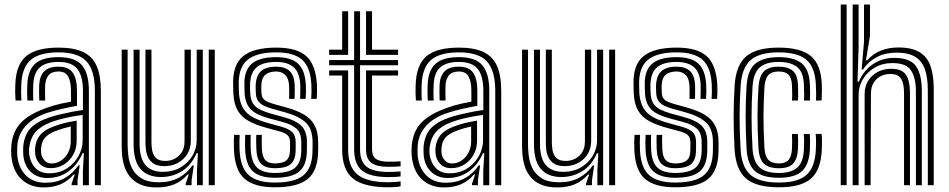

<svg xmlns="http://www.w3.org/2000/svg" viewBox="-20 -820 4201 850"><path d="M400 0V-418.2Q400 -507 363.5 -547.6Q327 -588.2 239.2 -588.2Q156.2 -588.2 116.9 -555.5Q77.5 -522.8 74.2 -446Q73.8 -428.8 73.6 -410.9Q73.5 -393 75 -374.8H48.8Q47.2 -394.2 47.1 -410.2Q47 -426.2 47.8 -447Q51.2 -534.8 96.5 -572Q141.8 -609.2 239.2 -609.2Q307.5 -609.2 348.6 -589.4Q389.8 -569.5 408.1 -527.4Q426.5 -485.2 426.5 -418.2V0ZM198.5 -52.8Q242.5 -52.8 275.8 -74.1Q309 -95.5 327.5 -129.1Q346 -162.8 346 -199V-311.2Q313.5 -307.5 273.6 -298.6Q233.8 -289.8 208.2 -280.2Q161 -262.5 137.9 -236.1Q114.8 -209.8 109 -165.5Q108.2 -158.8 108.5 -150.6Q108.8 -142.5 109.2 -137Q114.5 -100 136.6 -76.4Q158.8 -52.8 198.5 -52.8ZM205 -75.5Q174.2 -75.5 156.4 -94.2Q138.5 -113 135.8 -139.2Q135 -147 135 -153.1Q135 -159.2 135.5 -165Q139.2 -201 158.4 -223.1Q177.5 -245.2 216.5 -259.8Q243 -269.8 266.6 -275.5Q290.2 -281.2 319.5 -286V-196.8Q319.5 -163.2 304.4 -135.6Q289.2 -108 263.2 -91.8Q237.2 -75.5 205 -75.5ZM208.8 -96.2Q231.2 -96.2 250.5 -109.1Q269.8 -122 281.5 -144.2Q293.2 -166.5 293.2 -194.2V-260.2Q277 -256.5 260.1 -251.5Q243.2 -246.5 225 -239.5Q193.2 -227.2 178.6 -209.8Q164 -192.2 162 -163.5Q161.2 -155.8 161.5 -150.8Q161.8 -145.8 162.2 -141.2Q164 -125.5 176 -110.9Q188 -96.2 208.8 -96.2ZM173 9.8Q113.5 9.8 74.9 -26.4Q36.2 -62.5 30.2 -130.5Q29.2 -142.2 29.2 -153.4Q29.2 -164.5 30.2 -175.2Q35.8 -237.2 71.5 -275.5Q107.2 -313.8 182 -341Q199.8 -347.5 216 -352.4Q232.2 -357.2 251.1 -361.4Q270 -365.5 294.2 -369.8V-418.5Q294.2 -458.2 281.9 -480.9Q269.5 -503.5 239.2 -503.5Q209 -503.5 195.1 -486.9Q181.2 -470.2 179.8 -441Q179.5 -433.8 179.4 -414.2Q179.2 -394.8 180 -374.8H153.8Q152.8 -397.2 153 -414.5Q153.2 -431.8 153.5 -443.5Q155.2 -482.8 175.2 -503.8Q195.2 -524.8 239.2 -524.8Q284.2 -524.8 302.5 -497.5Q320.8 -470.2 320.8 -418.5V-351.5Q288 -345.8 253.6 -337.9Q219.2 -330 191 -321Q128 -300.5 93.8 -262.5Q59.5 -224.5 56.5 -173Q56 -164.2 55.9 -153.1Q55.8 -142 56.5 -132.8Q61.2 -78 93.9 -44.5Q126.5 -11 181.2 -11Q229.5 -11 265.8 -31.1Q302 -51.2 327 -87.8H333L323.2 -22.2V0H297.2L296.8 -5.5L310.8 -47.5H305.8Q280.5 -17.8 247.8 -4Q215 9.8 173 9.8ZM347 0.2V-65.2L351.5 -141.8H345.5Q323.5 -90.8 283 -61.2Q242.5 -31.8 189 -32Q145 -32 116 -59.5Q87 -87 83 -134.8Q82.5 -142.5 82.4 -152.9Q82.2 -163.2 82.8 -170.8Q87.5 -223.5 115.9 -252.9Q144.2 -282.2 199.5 -300.5Q217.2 -306.5 243.1 -312.9Q269 -319.2 296.6 -324.6Q324.2 -330 347.2 -332.8V-418.2Q347.2 -482.2 323 -514Q298.8 -545.8 239.2 -545.8Q184 -545.8 156.6 -521.9Q129.2 -498 127.2 -444.2Q126.8 -429.8 126.5 -411.9Q126.2 -394 127.5 -374.8H101.2Q100 -394.8 100 -412.5Q100 -430.2 100.8 -444.8Q103.2 -509 135.9 -538Q168.5 -567 239.2 -567Q312.5 -567 343 -530.9Q373.5 -494.8 373.5 -418.2V0.2Z M675.5 9.8Q629.5 9.8 600.1 -3.9Q570.8 -17.5 554 -39.4Q537.2 -61.2 529.8 -86.4Q522.2 -111.5 520.5 -134.9Q518.8 -158.2 518.8 -174.5V-600H545V-179.5Q545 -160 548 -132.1Q551 -104.2 563.6 -77Q576.2 -49.8 604.8 -31.4Q633.2 -13 684 -13Q733.2 -13 770.2 -32.5Q807.2 -52 831.8 -87.5H838L828.2 -22V0H802L801.8 -5.5L815.5 -47.2H810.5Q785 -17.8 751.6 -4Q718.2 9.8 675.5 9.8ZM904.2 0V-600H930.8V0ZM708 -84.5Q677 -84.5 659.9 -95.9Q642.8 -107.2 635.1 -124.4Q627.5 -141.5 625.8 -159.2Q624 -177 624 -189.5V-600H650.5V-191Q650.5 -175 653.5 -155.5Q656.5 -136 669.5 -121.8Q682.5 -107.5 712 -107.5Q734.5 -107.5 753.9 -117.5Q773.2 -127.5 785.1 -146.8Q797 -166 797 -193.8V-600H824.8V-196.5Q824.8 -162.8 809 -137.6Q793.2 -112.5 766.9 -98.5Q740.5 -84.5 708 -84.5ZM691.8 -36.2Q632.5 -36.8 602 -72Q571.5 -107.2 571.5 -181.2V-600H598V-184.5Q598 -120.8 623.4 -90Q648.8 -59.2 701.5 -59.2Q746 -59.2 779.5 -79Q813 -98.8 831.9 -130.6Q850.8 -162.5 850.8 -198.8V-600H877.8V0H852V-65L856.2 -141.5H850Q827.2 -88.2 785 -62.1Q742.8 -36 691.8 -36.2Z M1196.5 9.2Q1106.5 9.2 1063 -28.1Q1019.5 -65.5 1015.8 -156.8Q1015 -174.8 1015.2 -192.2Q1015.5 -209.8 1016.5 -223H1041Q1040.2 -212.2 1040 -192.8Q1039.8 -173.2 1040.5 -157.8Q1044 -78 1081.1 -44.9Q1118.2 -11.8 1196.5 -11.8Q1285.8 -11.8 1324.4 -44.8Q1363 -77.8 1363.5 -153.2Q1363.8 -160.8 1363.8 -166.6Q1363.8 -172.5 1363.8 -178.1Q1363.8 -183.8 1363.8 -190.5Q1363.8 -250.8 1332.1 -278.8Q1300.5 -306.8 1243 -322.5L1187 -338Q1165.2 -344 1149.1 -351.6Q1133 -359.2 1123.6 -371.9Q1114.2 -384.5 1112.8 -405.2Q1112.5 -413.2 1112 -422.2Q1111.5 -431.2 1111.8 -440.5Q1113.2 -484.5 1135.1 -504.6Q1157 -524.8 1202.8 -524.8Q1242.5 -524.8 1263 -504.8Q1283.5 -484.8 1284.8 -439.2Q1285 -428.2 1284.9 -415.6Q1284.8 -403 1284.2 -382.2H1260Q1260.2 -399 1260.2 -415.8Q1260.2 -432.5 1260 -438Q1258.5 -472.8 1242.9 -488.1Q1227.2 -503.5 1202.8 -503.5Q1171.8 -503.5 1154.6 -488.9Q1137.5 -474.2 1136.8 -440.5Q1136.5 -430.8 1136.8 -422.6Q1137 -414.5 1137.8 -405.2Q1139.2 -390.8 1146.1 -382.5Q1153 -374.2 1165 -369.1Q1177 -364 1193.5 -359.2L1248.8 -343.8Q1295.2 -331 1326.4 -312.5Q1357.5 -294 1373 -264.8Q1388.5 -235.5 1388.5 -190.5Q1388.5 -183.5 1388.6 -177.6Q1388.8 -171.8 1388.6 -166Q1388.5 -160.2 1388.5 -153.2Q1388 -66.8 1343.8 -28.8Q1299.5 9.2 1196.5 9.2ZM1196.5 -33Q1131 -33 1099.6 -61.5Q1068.2 -90 1065.2 -159Q1064.8 -173 1064.8 -192.5Q1064.8 -212 1065.5 -223H1090.2Q1089.2 -212.2 1089.4 -192.5Q1089.5 -172.8 1090 -160Q1092.5 -102.2 1117.9 -78.2Q1143.2 -54.2 1196.5 -54.2Q1258.8 -54.2 1286 -77.2Q1313.2 -100.2 1313.8 -153.5Q1314 -163.5 1313.9 -172Q1313.8 -180.5 1313.8 -190.5Q1313.8 -232 1292.2 -250.8Q1270.8 -269.5 1231.2 -280L1173.5 -295.5Q1139.2 -304.8 1115.5 -317.2Q1091.8 -329.8 1078.8 -350.4Q1065.8 -371 1063 -404.2Q1062.2 -414 1062.4 -423.2Q1062.5 -432.5 1062 -440.8Q1059.5 -506.2 1093.1 -536.6Q1126.8 -567 1202.8 -567Q1268.2 -567 1299.5 -538Q1330.8 -509 1334 -443.5Q1334.5 -434.5 1334.5 -416.9Q1334.5 -399.2 1333.2 -382.2H1308.8Q1309 -399.2 1309.4 -416.2Q1309.8 -433.2 1309.5 -440.2Q1307.8 -497.2 1281.1 -521.5Q1254.5 -545.8 1202.8 -545.8Q1143.2 -545.8 1115.2 -521.2Q1087.2 -496.8 1087 -440.8Q1086.8 -431.8 1087.1 -422.4Q1087.5 -413 1088 -405.2Q1089.5 -378 1100.4 -361.4Q1111.2 -344.8 1131.5 -334.8Q1151.8 -324.8 1180.2 -316.8L1237 -301.2Q1290.2 -287 1314.5 -262.6Q1338.8 -238.2 1338.8 -190.5Q1338.8 -182 1338.8 -172.9Q1338.8 -163.8 1338.5 -153.2Q1338 -89 1305.2 -61Q1272.5 -33 1196.5 -33ZM1196.5 -75.2Q1156.8 -75.2 1136.6 -94.2Q1116.5 -113.2 1114.8 -160.8Q1114.5 -171.5 1114.1 -191.4Q1113.8 -211.2 1114.8 -223H1139.2Q1138.5 -211.8 1138.6 -196.4Q1138.8 -181 1139.5 -161.8Q1140.8 -126 1154.6 -111.2Q1168.5 -96.5 1196.5 -96.5Q1232 -96.5 1247.6 -109.8Q1263.2 -123 1263.8 -153.5Q1264 -163.5 1264 -172.4Q1264 -181.2 1264 -190.5Q1263.5 -211.2 1253 -221.4Q1242.5 -231.5 1219.8 -237.8L1160.2 -254Q1113.5 -266.5 1081.6 -283.9Q1049.8 -301.2 1032.8 -329.9Q1015.8 -358.5 1013.2 -405Q1012.8 -415 1012.6 -423.6Q1012.5 -432.2 1012.2 -441Q1008.5 -532 1055.4 -570.6Q1102.2 -609.2 1202.8 -609.2Q1294.2 -609.2 1336 -571.5Q1377.8 -533.8 1383 -446.2Q1383.8 -434 1383.6 -416.9Q1383.5 -399.8 1382.2 -382.2H1357.5Q1359 -399 1359 -416.5Q1359 -434 1358.5 -445Q1354.8 -521.5 1318.1 -554.9Q1281.5 -588.2 1202.8 -588.2Q1114.8 -588.2 1074.4 -553.8Q1034 -519.2 1037 -440.8Q1037.5 -432 1037.4 -423.4Q1037.2 -414.8 1038 -405Q1041.8 -363.8 1057.4 -339.4Q1073 -315 1100.4 -300.5Q1127.8 -286 1167 -275.2L1225.5 -259Q1259 -249.8 1274 -234.9Q1289 -220 1289 -190.5Q1289 -183.8 1289 -178.1Q1289 -172.5 1289 -166.6Q1289 -160.8 1288.8 -153.2Q1288.2 -112 1267 -93.6Q1245.8 -75.2 1196.5 -75.2Z M1700 -36Q1618.5 -36 1583.1 -64.5Q1547.8 -93 1547.8 -158.5V-531.2H1437.2V-554.2H1547.8V-770H1574V-554.2H1742.2V-531.2H1574V-158.5Q1574 -105 1603.2 -81.9Q1632.5 -58.8 1700 -58.8Q1714.8 -58.8 1727.6 -59.4Q1740.5 -60 1753.5 -61.2V-39.2Q1744 -37.5 1731.2 -36.8Q1718.5 -36 1700 -36ZM1700 9.2Q1590 9.2 1542.4 -29.8Q1494.8 -68.8 1494.8 -158.5V-485.5H1437.2V-508.2H1521.2V-158.5Q1521.2 -80.8 1562.8 -47Q1604.2 -13.2 1700 -13.2Q1714.5 -13.2 1727.2 -14.2Q1740 -15.2 1753.5 -17V5Q1733.5 9.2 1700 9.2ZM1700 -81.5Q1646.8 -81.5 1623.6 -99.4Q1600.5 -117.2 1600.5 -158.5V-508.2H1742.2V-485.5H1627V-158.5Q1627 -129.2 1644 -116.8Q1661 -104.2 1700 -104.2Q1716.8 -104.2 1730 -104.5Q1743.2 -104.8 1753.5 -106V-84Q1743.5 -82.8 1730.2 -82.1Q1717 -81.5 1700 -81.5ZM1437.2 -577V-600H1494.8V-770H1521.2V-577ZM1600.5 -577V-770H1627V-600H1742.2V-577Z M2172.5 0V-418.2Q2172.5 -507 2136 -547.6Q2099.5 -588.2 2011.8 -588.2Q1928.8 -588.2 1889.4 -555.5Q1850 -522.8 1846.8 -446Q1846.2 -428.8 1846.1 -410.9Q1846 -393 1847.5 -374.8H1821.2Q1819.8 -394.2 1819.6 -410.2Q1819.5 -426.2 1820.2 -447Q1823.8 -534.8 1869 -572Q1914.2 -609.2 2011.8 -609.2Q2080 -609.2 2121.1 -589.4Q2162.2 -569.5 2180.6 -527.4Q2199 -485.2 2199 -418.2V0ZM1971 -52.8Q2015 -52.8 2048.2 -74.1Q2081.5 -95.5 2100 -129.1Q2118.5 -162.8 2118.5 -199V-311.2Q2086 -307.5 2046.1 -298.6Q2006.2 -289.8 1980.8 -280.2Q1933.5 -262.5 1910.4 -236.1Q1887.2 -209.8 1881.5 -165.5Q1880.8 -158.8 1881 -150.6Q1881.2 -142.5 1881.8 -137Q1887 -100 1909.1 -76.4Q1931.2 -52.8 1971 -52.8ZM1977.5 -75.5Q1946.8 -75.5 1928.9 -94.2Q1911 -113 1908.2 -139.2Q1907.5 -147 1907.5 -153.1Q1907.5 -159.2 1908 -165Q1911.8 -201 1930.9 -223.1Q1950 -245.2 1989 -259.8Q2015.5 -269.8 2039.1 -275.5Q2062.8 -281.2 2092 -286V-196.8Q2092 -163.2 2076.9 -135.6Q2061.8 -108 2035.8 -91.8Q2009.8 -75.5 1977.5 -75.5ZM1981.2 -96.2Q2003.8 -96.2 2023 -109.1Q2042.2 -122 2054 -144.2Q2065.8 -166.5 2065.8 -194.2V-260.2Q2049.5 -256.5 2032.6 -251.5Q2015.8 -246.5 1997.5 -239.5Q1965.8 -227.2 1951.1 -209.8Q1936.5 -192.2 1934.5 -163.5Q1933.8 -155.8 1934 -150.8Q1934.2 -145.8 1934.8 -141.2Q1936.5 -125.5 1948.5 -110.9Q1960.5 -96.2 1981.2 -96.2ZM1945.5 9.8Q1886 9.8 1847.4 -26.4Q1808.8 -62.5 1802.8 -130.5Q1801.8 -142.2 1801.8 -153.4Q1801.8 -164.5 1802.8 -175.2Q1808.2 -237.2 1844 -275.5Q1879.8 -313.8 1954.5 -341Q1972.2 -347.5 1988.5 -352.4Q2004.8 -357.2 2023.6 -361.4Q2042.5 -365.5 2066.8 -369.8V-418.5Q2066.8 -458.2 2054.4 -480.9Q2042 -503.5 2011.8 -503.5Q1981.5 -503.5 1967.6 -486.9Q1953.8 -470.2 1952.2 -441Q1952 -433.8 1951.9 -414.2Q1951.8 -394.8 1952.5 -374.8H1926.2Q1925.2 -397.2 1925.5 -414.5Q1925.8 -431.8 1926 -443.5Q1927.8 -482.8 1947.8 -503.8Q1967.8 -524.8 2011.8 -524.8Q2056.8 -524.8 2075 -497.5Q2093.2 -470.2 2093.2 -418.5V-351.5Q2060.5 -345.8 2026.1 -337.9Q1991.8 -330 1963.5 -321Q1900.5 -300.5 1866.2 -262.5Q1832 -224.5 1829 -173Q1828.5 -164.2 1828.4 -153.1Q1828.2 -142 1829 -132.8Q1833.8 -78 1866.4 -44.5Q1899 -11 1953.8 -11Q2002 -11 2038.2 -31.1Q2074.5 -51.2 2099.5 -87.8H2105.5L2095.8 -22.2V0H2069.8L2069.2 -5.5L2083.2 -47.5H2078.2Q2053 -17.8 2020.2 -4Q1987.5 9.8 1945.5 9.8ZM2119.5 0.2V-65.2L2124 -141.8H2118Q2096 -90.8 2055.5 -61.2Q2015 -31.8 1961.5 -32Q1917.5 -32 1888.5 -59.5Q1859.5 -87 1855.5 -134.8Q1855 -142.5 1854.9 -152.9Q1854.8 -163.2 1855.2 -170.8Q1860 -223.5 1888.4 -252.9Q1916.8 -282.2 1972 -300.5Q1989.8 -306.5 2015.6 -312.9Q2041.5 -319.2 2069.1 -324.6Q2096.8 -330 2119.8 -332.8V-418.2Q2119.8 -482.2 2095.5 -514Q2071.2 -545.8 2011.8 -545.8Q1956.5 -545.8 1929.1 -521.9Q1901.8 -498 1899.8 -444.2Q1899.2 -429.8 1899 -411.9Q1898.8 -394 1900 -374.8H1873.8Q1872.5 -394.8 1872.5 -412.5Q1872.5 -430.2 1873.2 -444.8Q1875.8 -509 1908.4 -538Q1941 -567 2011.8 -567Q2085 -567 2115.5 -530.9Q2146 -494.8 2146 -418.2V0.2Z M2448 9.8Q2402 9.8 2372.6 -3.9Q2343.2 -17.5 2326.5 -39.4Q2309.8 -61.2 2302.2 -86.4Q2294.8 -111.5 2293 -134.9Q2291.2 -158.2 2291.2 -174.5V-600H2317.5V-179.5Q2317.5 -160 2320.5 -132.1Q2323.5 -104.2 2336.1 -77Q2348.8 -49.8 2377.2 -31.4Q2405.8 -13 2456.5 -13Q2505.8 -13 2542.8 -32.5Q2579.8 -52 2604.2 -87.5H2610.5L2600.8 -22V0H2574.5L2574.2 -5.5L2588 -47.2H2583Q2557.5 -17.8 2524.1 -4Q2490.8 9.8 2448 9.8ZM2676.8 0V-600H2703.2V0ZM2480.5 -84.5Q2449.5 -84.5 2432.4 -95.9Q2415.2 -107.2 2407.6 -124.4Q2400 -141.5 2398.2 -159.2Q2396.5 -177 2396.5 -189.5V-600H2423V-191Q2423 -175 2426 -155.5Q2429 -136 2442 -121.8Q2455 -107.5 2484.5 -107.5Q2507 -107.5 2526.4 -117.5Q2545.8 -127.5 2557.6 -146.8Q2569.5 -166 2569.5 -193.8V-600H2597.2V-196.5Q2597.2 -162.8 2581.5 -137.6Q2565.8 -112.5 2539.4 -98.5Q2513 -84.5 2480.5 -84.5ZM2464.2 -36.2Q2405 -36.8 2374.5 -72Q2344 -107.2 2344 -181.2V-600H2370.5V-184.5Q2370.5 -120.8 2395.9 -90Q2421.2 -59.2 2474 -59.2Q2518.5 -59.2 2552 -79Q2585.5 -98.8 2604.4 -130.6Q2623.2 -162.5 2623.2 -198.8V-600H2650.2V0H2624.5V-65L2628.8 -141.5H2622.5Q2599.8 -88.2 2557.5 -62.1Q2515.2 -36 2464.2 -36.2Z M2969 9.2Q2879 9.2 2835.5 -28.1Q2792 -65.5 2788.2 -156.8Q2787.5 -174.8 2787.8 -192.2Q2788 -209.8 2789 -223H2813.5Q2812.8 -212.2 2812.5 -192.8Q2812.2 -173.2 2813 -157.8Q2816.5 -78 2853.6 -44.9Q2890.8 -11.8 2969 -11.8Q3058.2 -11.8 3096.9 -44.8Q3135.5 -77.8 3136 -153.2Q3136.2 -160.8 3136.2 -166.6Q3136.2 -172.5 3136.2 -178.1Q3136.2 -183.8 3136.2 -190.5Q3136.2 -250.8 3104.6 -278.8Q3073 -306.8 3015.5 -322.5L2959.5 -338Q2937.8 -344 2921.6 -351.6Q2905.5 -359.2 2896.1 -371.9Q2886.8 -384.5 2885.2 -405.2Q2885 -413.2 2884.5 -422.2Q2884 -431.2 2884.2 -440.5Q2885.8 -484.5 2907.6 -504.6Q2929.5 -524.8 2975.2 -524.8Q3015 -524.8 3035.5 -504.8Q3056 -484.8 3057.2 -439.2Q3057.5 -428.2 3057.4 -415.6Q3057.2 -403 3056.8 -382.2H3032.5Q3032.8 -399 3032.8 -415.8Q3032.8 -432.5 3032.5 -438Q3031 -472.8 3015.4 -488.1Q2999.8 -503.5 2975.2 -503.5Q2944.2 -503.5 2927.1 -488.9Q2910 -474.2 2909.2 -440.5Q2909 -430.8 2909.2 -422.6Q2909.5 -414.5 2910.2 -405.2Q2911.8 -390.8 2918.6 -382.5Q2925.5 -374.2 2937.5 -369.1Q2949.5 -364 2966 -359.2L3021.2 -343.8Q3067.8 -331 3098.9 -312.5Q3130 -294 3145.5 -264.8Q3161 -235.5 3161 -190.5Q3161 -183.5 3161.1 -177.6Q3161.2 -171.8 3161.1 -166Q3161 -160.2 3161 -153.2Q3160.5 -66.8 3116.2 -28.8Q3072 9.2 2969 9.2ZM2969 -33Q2903.5 -33 2872.1 -61.5Q2840.8 -90 2837.8 -159Q2837.2 -173 2837.2 -192.5Q2837.2 -212 2838 -223H2862.8Q2861.8 -212.2 2861.9 -192.5Q2862 -172.8 2862.5 -160Q2865 -102.2 2890.4 -78.2Q2915.8 -54.2 2969 -54.2Q3031.2 -54.2 3058.5 -77.2Q3085.8 -100.2 3086.2 -153.5Q3086.5 -163.5 3086.4 -172Q3086.2 -180.5 3086.2 -190.5Q3086.2 -232 3064.8 -250.8Q3043.2 -269.5 3003.8 -280L2946 -295.5Q2911.8 -304.8 2888 -317.2Q2864.2 -329.8 2851.2 -350.4Q2838.2 -371 2835.5 -404.2Q2834.8 -414 2834.9 -423.2Q2835 -432.5 2834.5 -440.8Q2832 -506.2 2865.6 -536.6Q2899.2 -567 2975.2 -567Q3040.8 -567 3072 -538Q3103.2 -509 3106.5 -443.5Q3107 -434.5 3107 -416.9Q3107 -399.2 3105.8 -382.2H3081.2Q3081.5 -399.2 3081.9 -416.2Q3082.2 -433.2 3082 -440.2Q3080.2 -497.2 3053.6 -521.5Q3027 -545.8 2975.2 -545.8Q2915.8 -545.8 2887.8 -521.2Q2859.8 -496.8 2859.5 -440.8Q2859.2 -431.8 2859.6 -422.4Q2860 -413 2860.5 -405.2Q2862 -378 2872.9 -361.4Q2883.8 -344.8 2904 -334.8Q2924.2 -324.8 2952.8 -316.8L3009.5 -301.2Q3062.8 -287 3087 -262.6Q3111.2 -238.2 3111.2 -190.5Q3111.2 -182 3111.2 -172.9Q3111.2 -163.8 3111 -153.2Q3110.5 -89 3077.8 -61Q3045 -33 2969 -33ZM2969 -75.2Q2929.2 -75.2 2909.1 -94.2Q2889 -113.2 2887.2 -160.8Q2887 -171.5 2886.6 -191.4Q2886.2 -211.2 2887.2 -223H2911.8Q2911 -211.8 2911.1 -196.4Q2911.2 -181 2912 -161.8Q2913.2 -126 2927.1 -111.2Q2941 -96.5 2969 -96.5Q3004.5 -96.5 3020.1 -109.8Q3035.8 -123 3036.2 -153.5Q3036.5 -163.5 3036.5 -172.4Q3036.5 -181.2 3036.5 -190.5Q3036 -211.2 3025.5 -221.4Q3015 -231.5 2992.2 -237.8L2932.8 -254Q2886 -266.5 2854.1 -283.9Q2822.2 -301.2 2805.2 -329.9Q2788.2 -358.5 2785.8 -405Q2785.2 -415 2785.1 -423.6Q2785 -432.2 2784.8 -441Q2781 -532 2827.9 -570.6Q2874.8 -609.2 2975.2 -609.2Q3066.8 -609.2 3108.5 -571.5Q3150.2 -533.8 3155.5 -446.2Q3156.2 -434 3156.1 -416.9Q3156 -399.8 3154.8 -382.2H3130Q3131.5 -399 3131.5 -416.5Q3131.5 -434 3131 -445Q3127.2 -521.5 3090.6 -554.9Q3054 -588.2 2975.2 -588.2Q2887.2 -588.2 2846.9 -553.8Q2806.5 -519.2 2809.5 -440.8Q2810 -432 2809.9 -423.4Q2809.8 -414.8 2810.5 -405Q2814.2 -363.8 2829.9 -339.4Q2845.5 -315 2872.9 -300.5Q2900.2 -286 2939.5 -275.2L2998 -259Q3031.5 -249.8 3046.5 -234.9Q3061.5 -220 3061.5 -190.5Q3061.5 -183.8 3061.5 -178.1Q3061.5 -172.5 3061.5 -166.6Q3061.5 -160.8 3061.2 -153.2Q3060.8 -112 3039.5 -93.6Q3018.2 -75.2 2969 -75.2Z M3428.8 9.2Q3328.2 9.2 3283 -29.5Q3237.8 -68.2 3232.2 -157Q3230.2 -195 3229 -230.6Q3227.8 -266.2 3227.8 -300.9Q3227.8 -335.5 3228.9 -370.2Q3230 -405 3232.2 -441.5Q3238.2 -532.2 3283.9 -570.8Q3329.5 -609.2 3427 -609.2Q3525 -609.2 3569.8 -571.8Q3614.5 -534.2 3618.2 -446.8Q3618.8 -432 3618.6 -412.9Q3618.5 -393.8 3617.2 -374.8H3592.5Q3593.2 -385.5 3593.1 -403.9Q3593 -422.2 3591.8 -445.5Q3588.5 -522 3550.2 -555.1Q3512 -588.2 3427 -588.2Q3342.2 -588.2 3303 -553.8Q3263.8 -519.2 3258.8 -440Q3256.5 -404.5 3255.4 -370.1Q3254.2 -335.8 3254.2 -301.5Q3254.2 -267.2 3255.4 -231.9Q3256.5 -196.5 3258.8 -158.2Q3263.2 -80.2 3302.5 -46Q3341.8 -11.8 3428.8 -11.8Q3512.8 -11.8 3550.5 -45.8Q3588.2 -79.8 3591.8 -157.8Q3593 -181.8 3592.6 -199.5Q3592.2 -217.2 3590.8 -227.2H3617Q3618.8 -218.5 3619 -198.5Q3619.2 -178.5 3618.2 -156.8Q3614.2 -67.8 3570.1 -29.2Q3526 9.2 3428.8 9.2ZM3428.8 -33Q3353.8 -33 3321.4 -63.5Q3289 -94 3285.2 -160Q3283 -198.8 3282 -234.1Q3281 -269.5 3280.9 -303Q3280.8 -336.5 3281.9 -369.8Q3283 -403 3285 -437.8Q3289.5 -510.8 3324.8 -538.9Q3360 -567 3427 -567Q3495.8 -567 3529.2 -539.6Q3562.8 -512.2 3565.5 -445Q3566.2 -424 3566.4 -405.9Q3566.5 -387.8 3565.8 -374.8H3539.5Q3540.2 -386 3540.1 -403.5Q3540 -421 3539 -444.2Q3536.8 -502.5 3508.1 -524.1Q3479.5 -545.8 3427 -545.8Q3370.5 -545.8 3342.9 -521Q3315.2 -496.2 3311.5 -436Q3309.2 -400.8 3308.2 -367.1Q3307.2 -333.5 3307.2 -300.1Q3307.2 -266.8 3308.4 -232.6Q3309.5 -198.5 3311.5 -162.2Q3315 -104.8 3342 -79.5Q3369 -54.2 3428.8 -54.2Q3481.2 -54.2 3508.8 -77.2Q3536.2 -100.2 3539 -159Q3540 -179 3539.9 -196.5Q3539.8 -214 3538.2 -227.2H3564.5Q3566 -215.8 3566.2 -197.6Q3566.5 -179.5 3565.5 -158.2Q3562.2 -91.8 3530.5 -62.4Q3498.8 -33 3428.8 -33ZM3428.8 -75.2Q3382.8 -75.2 3361.6 -96Q3340.5 -116.8 3338 -163.2Q3335.8 -201.8 3334.6 -236Q3333.5 -270.2 3333.5 -302.5Q3333.5 -334.8 3334.6 -367.1Q3335.8 -399.5 3338 -434.5Q3341 -483 3361.8 -503.9Q3382.5 -524.8 3427 -524.8Q3468.2 -524.8 3489.5 -506.8Q3510.8 -488.8 3512.8 -441.5Q3513.2 -426 3513.5 -406.6Q3513.8 -387.2 3512.5 -374.8H3486Q3487.2 -387.2 3487.1 -405.4Q3487 -423.5 3486.2 -440.8Q3485 -474 3471.4 -488.8Q3457.8 -503.5 3427 -503.5Q3395.5 -503.5 3381 -486.8Q3366.5 -470 3364.2 -433.2Q3362.2 -398 3361.1 -365.6Q3360 -333.2 3360 -301.2Q3360 -269.2 3361.1 -235.6Q3362.2 -202 3364.2 -164.8Q3366.5 -128.8 3381.5 -112.6Q3396.5 -96.5 3428.8 -96.5Q3457.8 -96.5 3471.2 -112.4Q3484.8 -128.2 3486.2 -162.5Q3486.8 -177 3486.9 -194.8Q3487 -212.5 3486 -227.2H3512.2Q3513.2 -215.5 3513.4 -196.8Q3513.5 -178 3512.8 -161.5Q3510.5 -116 3490.9 -95.6Q3471.2 -75.2 3428.8 -75.2Z M4087.5 0V-420.5Q4087.5 -474 4075.4 -511.1Q4063.2 -548.2 4033 -567.6Q4002.8 -587 3948.5 -587Q3900.5 -587 3863.1 -568Q3825.8 -549 3800.5 -512.5H3794.5L3805 -634.8V-800H3831.5V-661.2L3813.5 -552.8H3819.2Q3844.8 -582.2 3879.6 -596Q3914.5 -609.8 3956.8 -609.8Q4018.2 -609.8 4052.2 -588.4Q4086.2 -567 4100 -526Q4113.8 -485 4113.8 -425.5V0ZM3702 0V-800H3728.2V0ZM3807.8 0V-403.5Q3807.8 -437.2 3823.4 -462.4Q3839 -487.5 3865.5 -501.5Q3892 -515.5 3924.2 -515.5Q3974.8 -515.5 3991.6 -487.5Q4008.5 -459.5 4008.5 -410.5V0H3982.2V-409Q3982.2 -449 3969.5 -470.8Q3956.8 -492.5 3920.5 -492.5Q3898 -492.5 3878.6 -482.5Q3859.2 -472.5 3847.5 -453.4Q3835.8 -434.2 3835.8 -406.2L3834.2 0ZM3754.8 0V-800H3781V-608L3776.2 -458.5H3782.2Q3804.2 -509.5 3845.8 -536.8Q3887.2 -564 3940.5 -563.8Q4011.8 -563 4036.4 -525.2Q4061 -487.5 4061 -418.8V0H4034.8V-415.5Q4034.8 -476 4013.1 -508.4Q3991.5 -540.8 3931 -540.8Q3886.8 -540.8 3853 -521Q3819.2 -501.2 3800.2 -469.5Q3781.2 -437.8 3781.2 -401.2V0Z"/></svg>

Font: Big Shoulders Inline Text Thin ExtraBold
Style: Regular
Weight: 800
Version: Version 2.002